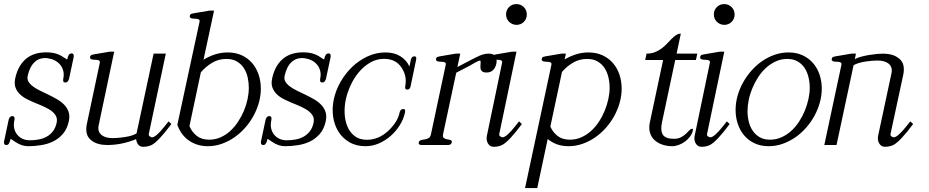

<svg xmlns="http://www.w3.org/2000/svg" viewBox="-35 -719 4608 952"><path d="M307.6 -329.1Q306.2 -322.8 301.8 -316.4Q297.4 -310.1 289.1 -310.1Q280.3 -310.1 278.8 -316.2Q277.3 -322.3 278.8 -329.1Q283.2 -350.1 278.6 -367.9Q273.9 -385.7 262.9 -398.7Q252 -411.6 236.1 -419.7Q220.2 -427.7 201.7 -430.2Q163.6 -435.1 138.2 -412.6Q112.8 -390.1 102.5 -344.2Q98.6 -327.1 106 -314.5Q113.3 -301.8 128.4 -290.5Q135.3 -285.2 144 -280Q152.8 -274.9 163.6 -269.5L205.1 -249.5Q226.1 -239.3 246.8 -227.5Q267.6 -215.8 282.7 -200.4Q297.9 -185.1 304.9 -164.8Q312 -144.5 306.2 -117.7Q297.9 -79.6 277.1 -55.4Q256.3 -31.2 228.8 -17.8Q201.2 -4.4 168.9 0.7Q136.7 5.9 106 5.9Q90.3 5.9 78.6 2.4Q66.9 -1 56.2 -6.3Q46.4 -11.7 37.1 -17.8Q27.8 -23.9 18.1 -30.8Q18.1 -30.3 17.6 -29.8L16.1 -25.4L14.6 -20Q12.2 -11.7 8.3 -5.9Q4.4 0 -3.9 0Q-8.8 0 -11.2 -2.2Q-13.7 -4.4 -14.6 -7.3Q-15.6 -10.3 -15.4 -13.4Q-15.1 -16.6 -14.6 -19L7.8 -124.5Q8.8 -129.9 12.9 -136.5Q17.1 -143.1 26.4 -143.1Q34.7 -143.1 36.4 -137.2Q38.1 -131.3 36.6 -124.5Q26.9 -80.6 50.3 -51.3Q73.7 -23.4 113.3 -23.4Q136.2 -23.4 157.7 -27.6Q179.2 -31.7 196.8 -41.5Q214.4 -51.3 227.3 -67.9Q240.2 -84.5 245.6 -108.9Q250 -129.4 242.7 -143.3Q235.4 -157.2 220.7 -168.5Q213.4 -174.3 204.3 -179.2Q195.3 -184.1 185.5 -189Q175.8 -193.8 165 -198.2Q154.3 -202.6 143.6 -207Q122.1 -215.8 101.1 -226.1Q80.1 -236.3 64.7 -250.7Q49.3 -265.1 42 -284.4Q34.7 -303.7 40.5 -330.6Q48.3 -366.7 64 -392.1Q79.6 -417.5 101.3 -433.1Q123 -448.7 150.4 -454.8Q177.7 -460.9 208.5 -459Q222.7 -458 233.6 -455.6Q244.6 -453.1 254.6 -449Q264.6 -444.8 274.9 -438.5Q285.2 -432.1 297.9 -423.8L299.3 -428.2L300.8 -434.1Q302.7 -441.9 307.1 -448Q311.5 -454.1 319.8 -454.1Q328.1 -454.1 329.8 -447.8Q331.5 -441.4 330.1 -435.1Z M814.9 -104Q749.5 -16.6 716.8 0Q698.2 8.8 674.8 8.8Q658.2 8.8 649.7 -2.9Q641.1 -14.6 640.1 -29.3Q606 -15.1 570.1 -7.6Q534.2 0 496.6 0Q473.1 0 452.6 -5.6Q432.1 -11.2 415 -25.4Q397.9 -40 394.3 -61.3Q390.6 -82.5 396 -106L460 -408.2Q461.4 -415 457.5 -418Q453.6 -420.9 447 -421.9Q440.4 -422.9 433.1 -422.9Q425.8 -422.9 420.9 -424.3Q417 -425.3 413.8 -427.7Q410.6 -430.2 411.6 -436.5Q413.6 -444.8 419.4 -446.8Q425.3 -448.7 431.6 -449.7L509.8 -462.9H531.2L454.1 -97.2Q450.7 -80.6 455.1 -68.6Q459.5 -56.6 469.2 -49.1Q479 -41.5 492.9 -37.8Q506.8 -34.2 522.9 -34.2Q534.2 -34.2 550.3 -35.4Q566.4 -36.6 583.5 -39.3Q600.6 -42 616.2 -46.4Q631.8 -50.8 642.1 -57.6L726.6 -453.1H787.1L702.6 -54.2Q701.7 -48.8 705.1 -44.9Q708.5 -41 714.8 -39.1Q718.8 -38.1 718.8 -38.1Q737.8 -38.1 779.8 -90.8L800.8 -117.2Z M1198.7 -283.7Q1198.7 -310.1 1192.9 -335.9Q1187 -361.8 1173.8 -381.8Q1160.6 -401.9 1139.4 -414.3Q1118.2 -426.8 1087.4 -426.8Q1049.3 -426.8 1017.6 -408.2Q985.8 -389.6 960.9 -360.4L904.3 -93.8Q916.5 -64.5 940.4 -45.4Q964.4 -26.4 1002.4 -26.4Q1032.2 -26.4 1058.6 -38.1Q1085 -49.8 1106.7 -69.6Q1128.4 -89.4 1145.5 -115.5Q1162.6 -141.6 1174.6 -170.2Q1186.5 -198.7 1192.6 -228Q1198.7 -257.3 1198.7 -283.7ZM1258.3 -279.3Q1258.3 -245.1 1248.8 -210.7Q1239.3 -176.3 1221.9 -144.5Q1204.6 -112.8 1180.4 -85.4Q1156.2 -58.1 1127 -37.8Q1097.7 -17.6 1064.5 -5.9Q1031.2 5.9 995.6 5.9Q967.8 5.9 944.3 -1.5Q920.9 -8.8 901.9 -22Q882.8 -35.2 868.9 -53.7Q855 -72.3 846.2 -94.7L844.2 -99.6L899.4 -356L954.6 -611.8Q956.1 -618.7 952.1 -621.6Q948.2 -624.5 941.9 -625.5Q935.5 -626.5 928.2 -626.5Q920.9 -626.5 915.5 -627.9Q911.6 -628.9 908.2 -631.3Q904.8 -633.8 906.2 -640.1Q907.7 -648.4 913.8 -650.4Q919.9 -652.3 926.3 -653.3L1004.4 -666.5H1026.4L974.1 -422.9Q1002 -439.9 1032 -449.5Q1062 -459 1094.2 -459Q1133.3 -459 1163.8 -444.8Q1194.3 -430.7 1215.3 -406.2Q1236.3 -381.8 1247.3 -349.1Q1258.3 -316.4 1258.3 -279.3Z M1581.5 -329.1Q1580.1 -322.8 1575.7 -316.4Q1571.3 -310.1 1563 -310.1Q1554.2 -310.1 1552.7 -316.2Q1551.3 -322.3 1552.7 -329.1Q1557.1 -350.1 1552.5 -367.9Q1547.9 -385.7 1536.9 -398.7Q1525.9 -411.6 1510 -419.7Q1494.1 -427.7 1475.6 -430.2Q1437.5 -435.1 1412.1 -412.6Q1386.7 -390.1 1376.5 -344.2Q1372.6 -327.1 1379.9 -314.5Q1387.2 -301.8 1402.3 -290.5Q1409.2 -285.2 1418 -280Q1426.8 -274.9 1437.5 -269.5L1479 -249.5Q1500 -239.3 1520.8 -227.5Q1541.5 -215.8 1556.6 -200.4Q1571.8 -185.1 1578.9 -164.8Q1585.9 -144.5 1580.1 -117.7Q1571.8 -79.6 1551 -55.4Q1530.3 -31.2 1502.7 -17.8Q1475.1 -4.4 1442.9 0.7Q1410.6 5.9 1379.9 5.9Q1364.3 5.9 1352.5 2.4Q1340.8 -1 1330.1 -6.3Q1320.3 -11.7 1311 -17.8Q1301.8 -23.9 1292 -30.8Q1292 -30.3 1291.5 -29.8L1290 -25.4L1288.6 -20Q1286.1 -11.7 1282.2 -5.9Q1278.3 0 1270 0Q1265.1 0 1262.7 -2.2Q1260.3 -4.4 1259.3 -7.3Q1258.3 -10.3 1258.5 -13.4Q1258.8 -16.6 1259.3 -19L1281.7 -124.5Q1282.7 -129.9 1286.9 -136.5Q1291 -143.1 1300.3 -143.1Q1308.6 -143.1 1310.3 -137.2Q1312 -131.3 1310.5 -124.5Q1300.8 -80.6 1324.2 -51.3Q1347.7 -23.4 1387.2 -23.4Q1410.2 -23.4 1431.6 -27.6Q1453.1 -31.7 1470.7 -41.5Q1488.3 -51.3 1501.2 -67.9Q1514.2 -84.5 1519.5 -108.9Q1523.9 -129.4 1516.6 -143.3Q1509.3 -157.2 1494.6 -168.5Q1487.3 -174.3 1478.3 -179.2Q1469.2 -184.1 1459.5 -189Q1449.7 -193.8 1439 -198.2Q1428.2 -202.6 1417.5 -207Q1396 -215.8 1375 -226.1Q1354 -236.3 1338.6 -250.7Q1323.2 -265.1 1315.9 -284.4Q1308.6 -303.7 1314.5 -330.6Q1322.3 -366.7 1337.9 -392.1Q1353.5 -417.5 1375.2 -433.1Q1397 -448.7 1424.3 -454.8Q1451.7 -460.9 1482.4 -459Q1496.6 -458 1507.6 -455.6Q1518.6 -453.1 1528.6 -449Q1538.6 -444.8 1548.8 -438.5Q1559.1 -432.1 1571.8 -423.8L1573.2 -428.2L1574.7 -434.1Q1576.7 -441.9 1581.1 -448Q1585.4 -454.1 1593.8 -454.1Q1602.1 -454.1 1603.8 -447.8Q1605.5 -441.4 1604 -435.1Z M2001 -292Q2000 -286.1 1996.3 -280.5Q1992.7 -274.9 1984.4 -274.9Q1976.6 -274.9 1974.9 -280Q1973.1 -285.2 1974.1 -290.5Q1979.5 -316.9 1974.6 -340.1Q1969.7 -363.3 1956.1 -383.8Q1927.2 -427.2 1869.6 -427.2Q1832 -427.2 1800.3 -408.7Q1768.6 -390.1 1744.1 -360.8Q1719.7 -331.5 1703.4 -295.9Q1687 -260.3 1679.7 -226.6Q1672.4 -192.9 1673.8 -157.2Q1675.3 -121.6 1687.3 -92.5Q1699.2 -63.5 1723.1 -44.7Q1747.1 -25.9 1784.7 -25.9Q1841.3 -25.9 1889.2 -69.3Q1911.1 -89.8 1926.3 -113Q1941.4 -136.2 1946.8 -162.6Q1947.8 -168 1951.9 -173.1Q1956.1 -178.2 1963.9 -178.2Q1973.1 -178.2 1973.6 -172.6Q1974.1 -167 1973.1 -161.6Q1966.3 -128.9 1947.5 -98.6Q1928.7 -68.4 1902.3 -45.2Q1876 -22 1844 -8.1Q1812 5.9 1777.8 5.9Q1731 5.9 1697 -14.2Q1663.1 -34.2 1642.8 -66.7Q1622.6 -99.1 1616.7 -140.9Q1610.8 -182.6 1620.1 -226.6Q1629.4 -270.5 1653.1 -312.3Q1676.8 -354 1710.7 -386.7Q1744.6 -419.4 1787.1 -439.2Q1829.6 -459 1876.5 -459Q1919.4 -459 1950 -440.2Q1980.5 -421.4 1995.1 -389.2L2002 -422.4Q2002.9 -428.2 2007.1 -433.8Q2011.2 -439.5 2019.5 -439.5Q2027.8 -439.5 2028.6 -433.8Q2029.3 -428.2 2028.3 -422.4Z M2425.8 -402.3Q2421.4 -382.8 2409.4 -371.1Q2397.5 -359.4 2377 -359.4Q2366.2 -359.4 2360.1 -362.5Q2354 -365.7 2351.1 -370.4Q2348.1 -375 2347.4 -381.1Q2346.7 -387.2 2347.2 -393.1Q2347.2 -398.4 2347.9 -403.6Q2348.6 -408.7 2348.1 -412.6Q2347.7 -416.5 2347.2 -417.5Q2346.7 -418.5 2344.7 -418.5Q2341.3 -418.5 2334.5 -415.5Q2327.6 -412.6 2318.8 -407.7Q2311 -403.8 2304.7 -399.4Q2298.3 -395 2293 -392.6L2227.1 -358.4L2162.1 -54.7Q2159.2 -40.5 2164.8 -35.6Q2170.4 -30.8 2178.7 -28.8Q2184.1 -27.8 2188.2 -27.1Q2192.4 -26.4 2196.3 -25.4Q2200.2 -24.4 2203.4 -21.7Q2206.5 -19 2205.1 -13.2Q2203.1 -4.9 2197.5 -2.4Q2191.9 0 2186 0H2056.2Q2050.3 0 2044.9 -2.4Q2039.6 -4.9 2041.5 -13.2Q2043 -19.5 2047.4 -22Q2051.8 -24.4 2056.2 -25.4Q2060.1 -26.4 2064.7 -26.9Q2069.3 -27.3 2074.7 -28.3Q2084 -30.3 2091.6 -35.2Q2099.1 -40 2102.1 -54.7L2175.3 -398.4Q2176.8 -405.3 2172.9 -408.2Q2168.9 -411.1 2162.6 -412.1Q2156.2 -413.1 2148.9 -413.1Q2141.6 -413.1 2136.2 -414.6Q2132.3 -415.5 2129.2 -418Q2126 -420.4 2127 -426.8Q2128.9 -435.1 2134.8 -437Q2140.6 -439 2147 -439.9L2225.1 -453.1H2247.1L2232.9 -386.7L2299.3 -421.4Q2320.3 -432.6 2343 -442.9Q2365.7 -453.1 2388.2 -453.1Q2413.1 -453.1 2421.9 -439.5Q2430.7 -425.8 2425.8 -402.3Z M2552.7 -104Q2487.3 -16.1 2454.6 0Q2437 8.8 2412.6 8.8Q2402.3 8.8 2395 3.7Q2387.7 -1.5 2383.5 -9.3Q2379.4 -17.1 2378.2 -26.6Q2377 -36.1 2378.9 -44.9L2454.6 -408.2Q2456.1 -415 2452.1 -418Q2448.2 -420.9 2441.7 -421.9Q2435.1 -422.9 2427.7 -422.9Q2420.4 -422.9 2415.5 -424.3Q2411.6 -425.3 2408.4 -427.7Q2405.3 -430.2 2406.2 -436.5Q2408.2 -444.8 2414.1 -446.8Q2419.9 -448.7 2426.3 -449.7L2504.4 -462.9H2525.9L2440.4 -54.2Q2439.5 -48.8 2442.9 -44.9Q2446.3 -41 2452.6 -39.1Q2456.5 -38.1 2456.5 -38.1Q2475.6 -38.1 2517.6 -90.8L2538.6 -117.2ZM2577.1 -647Q2577.1 -625 2562.3 -610.4Q2547.4 -595.7 2525.4 -595.7Q2515.1 -595.7 2505.6 -599.9Q2496.1 -604 2489.3 -610.8Q2482.4 -617.7 2478.3 -627.2Q2474.1 -636.7 2474.1 -647Q2474.1 -668.9 2488.8 -683.8Q2503.4 -698.7 2525.4 -698.7Q2547.4 -698.7 2562.3 -683.8Q2577.1 -668.9 2577.1 -647Z M2987.8 -283.7Q2987.8 -310.1 2981.7 -335.9Q2975.6 -361.8 2962.4 -381.8Q2949.2 -401.9 2928 -414.3Q2906.7 -426.8 2876 -426.8Q2838.4 -426.8 2807.4 -408.9Q2776.4 -391.1 2751.5 -362.3L2693.8 -91.3Q2706.5 -63 2730 -44.7Q2753.4 -26.4 2791 -26.4Q2820.8 -26.4 2847.2 -38.1Q2873.5 -49.8 2895.5 -69.6Q2917.5 -89.4 2934.6 -115.5Q2951.7 -141.6 2963.4 -170.2Q2975.1 -198.7 2981.4 -228Q2987.8 -257.3 2987.8 -283.7ZM3047.4 -279.3Q3047.4 -245.1 3037.8 -210.7Q3028.3 -176.3 3011 -144.5Q2993.7 -112.8 2969.5 -85.4Q2945.3 -58.1 2916 -37.8Q2886.7 -17.6 2853.3 -5.9Q2819.8 5.9 2784.2 5.9Q2752.4 5.9 2726.8 -3.4Q2701.2 -12.7 2680.7 -29.8L2628.9 213.4H2568.4L2699.2 -398.4Q2700.7 -405.3 2696.5 -408.2Q2692.4 -411.1 2686 -412.1Q2679.7 -413.1 2672.4 -413.1Q2665 -413.1 2660.2 -414.6Q2656.2 -415.5 2653.1 -418Q2649.9 -420.4 2650.9 -426.8Q2652.8 -435.1 2658.4 -437Q2664.1 -439 2670.9 -439.9L2749 -453.1H2771L2764.6 -424.3Q2792 -440.4 2821.5 -449.7Q2851.1 -459 2882.8 -459Q2921.9 -459 2952.4 -444.8Q2982.9 -430.7 3004.2 -406.2Q3025.4 -381.8 3036.4 -349.1Q3047.4 -316.4 3047.4 -279.3Z M3400.4 -72.3Q3397 -56.2 3386.2 -41.7Q3375.5 -27.3 3361.1 -16.8Q3346.7 -6.3 3329.8 -0.2Q3313 5.9 3297.9 5.9Q3272.5 5.9 3249.8 -1.7Q3227.1 -9.3 3210.9 -23.9Q3194.8 -38.6 3188 -60.5Q3181.2 -82.5 3187 -111.3L3252.9 -421.4H3164.1L3170.9 -453.1Q3194.3 -453.1 3212.6 -460.4Q3231 -467.8 3245.6 -478.8Q3260.3 -489.7 3272.2 -502.7Q3284.2 -515.6 3295.2 -526.6Q3306.2 -537.6 3317.1 -544.9Q3328.1 -552.2 3340.8 -552.2L3319.8 -453.1H3422.4L3415.5 -421.4H3313L3247.1 -111.3Q3238.8 -71.3 3251.7 -51Q3264.6 -30.8 3305.7 -30.8Q3327.6 -30.8 3342 -38.6Q3356.4 -46.4 3366.2 -55.7Q3376 -64.9 3383.1 -72.8Q3390.1 -80.6 3397.9 -80.6Q3400.9 -80.6 3400.9 -77.4Q3400.9 -74.2 3400.4 -72.3Z M3583 -104Q3517.6 -16.1 3484.9 0Q3467.3 8.8 3442.9 8.8Q3432.6 8.8 3425.3 3.7Q3418 -1.5 3413.8 -9.3Q3409.7 -17.1 3408.4 -26.6Q3407.2 -36.1 3409.2 -44.9L3484.9 -408.2Q3486.3 -415 3482.4 -418Q3478.5 -420.9 3471.9 -421.9Q3465.3 -422.9 3458 -422.9Q3450.7 -422.9 3445.8 -424.3Q3441.9 -425.3 3438.7 -427.7Q3435.5 -430.2 3436.5 -436.5Q3438.5 -444.8 3444.3 -446.8Q3450.2 -448.7 3456.5 -449.7L3534.7 -462.9H3556.2L3470.7 -54.2Q3469.7 -48.8 3473.1 -44.9Q3476.6 -41 3482.9 -39.1Q3486.8 -38.1 3486.8 -38.1Q3505.9 -38.1 3547.9 -90.8L3568.8 -117.2ZM3607.4 -647Q3607.4 -625 3592.5 -610.4Q3577.6 -595.7 3555.7 -595.7Q3545.4 -595.7 3535.9 -599.9Q3526.4 -604 3519.5 -610.8Q3512.7 -617.7 3508.5 -627.2Q3504.4 -636.7 3504.4 -647Q3504.4 -668.9 3519 -683.8Q3533.7 -698.7 3555.7 -698.7Q3577.6 -698.7 3592.5 -683.8Q3607.4 -668.9 3607.4 -647Z M3980 -283.7Q3980 -310.1 3973.9 -335.9Q3967.8 -361.8 3954.6 -381.8Q3941.4 -401.9 3920.2 -414.3Q3898.9 -426.8 3868.2 -426.8Q3837.9 -426.8 3811.8 -414.8Q3785.6 -402.8 3763.7 -383.1Q3741.7 -363.3 3724.6 -336.9Q3707.5 -310.5 3695.6 -282Q3683.6 -253.4 3677.5 -223.9Q3671.4 -194.3 3671.4 -168Q3671.4 -141.6 3677.5 -116.2Q3683.6 -90.8 3697.3 -70.8Q3710.9 -50.8 3731.9 -38.6Q3752.9 -26.4 3783.2 -26.4Q3813 -26.4 3839.4 -38.1Q3865.7 -49.8 3887.7 -69.6Q3909.7 -89.4 3926.8 -115.5Q3943.8 -141.6 3955.6 -170.2Q3967.3 -198.7 3973.6 -228Q3980 -257.3 3980 -283.7ZM4039.6 -279.3Q4039.6 -245.1 4030 -210.7Q4020.5 -176.3 4003.2 -144.5Q3985.8 -112.8 3961.7 -85.4Q3937.5 -58.1 3908.2 -37.8Q3878.9 -17.6 3845.5 -5.9Q3812 5.9 3776.4 5.9Q3737.3 5.9 3706.8 -8.3Q3676.3 -22.5 3655.3 -47.1Q3634.3 -71.8 3623.3 -104.5Q3612.3 -137.2 3612.3 -174.3Q3612.3 -208.5 3621.8 -242.9Q3631.3 -277.3 3648.7 -308.8Q3666 -340.3 3690.2 -367.9Q3714.4 -395.5 3743.7 -415.8Q3772.9 -436 3806.2 -447.5Q3839.4 -459 3875 -459Q3914.1 -459 3944.6 -444.8Q3975.1 -430.7 3996.3 -406.2Q4017.6 -381.8 4028.6 -349.1Q4039.6 -316.4 4039.6 -279.3Z M4492.7 -104Q4427.2 -16.6 4394.5 0Q4376 8.8 4352.5 8.8Q4342.3 8.8 4335 3.7Q4327.6 -1.5 4323.5 -9.3Q4319.3 -17.1 4318.1 -26.6Q4316.9 -36.1 4318.8 -44.9L4385.3 -356Q4388.7 -372.6 4384.3 -384.5Q4379.9 -396.5 4370.1 -404.1Q4360.4 -411.6 4346.4 -415.3Q4332.5 -418.9 4316.4 -418.9Q4305.2 -418.9 4289.1 -417.7Q4272.9 -416.5 4255.9 -413.8Q4238.8 -411.1 4223.1 -406.5Q4207.5 -401.9 4197.3 -395.5L4112.8 0H4052.2L4137.2 -398.4Q4138.7 -405.3 4134.5 -408.2Q4130.4 -411.1 4124 -412.1Q4117.7 -413.1 4110.4 -413.1Q4103 -413.1 4098.1 -414.6Q4094.2 -415.5 4091.1 -418Q4087.9 -420.4 4088.9 -426.8Q4090.8 -435.1 4096.4 -437Q4102.1 -439 4108.9 -439.9L4187 -453.1H4209L4203.6 -425.8Q4215.3 -432.6 4234.4 -437.7Q4253.4 -442.9 4273.7 -446.3Q4293.9 -449.7 4312.7 -451.4Q4331.5 -453.1 4342.8 -453.1Q4366.2 -453.1 4386.7 -447.5Q4407.2 -441.9 4424.3 -427.7Q4441.4 -413.1 4445.1 -391.8Q4448.7 -370.6 4443.4 -347.2L4380.4 -54.2Q4379.4 -48.8 4382.8 -44.9Q4386.2 -41 4392.6 -39.1Q4396.5 -38.1 4396.5 -38.1Q4415 -38.1 4457.5 -90.8L4478.5 -117.2Z"/></svg>

Font: Atsinvsda
Style: Italic
Weight: 400
Italic angle: -12°
Designer: Al Webster
Foundry: Al Webster and Michael Everson
Version: Version 2.000